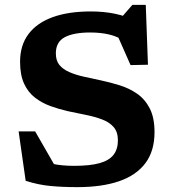

<svg xmlns="http://www.w3.org/2000/svg" viewBox="-20 -757 709 789"><path d="M547 -668.5 470 -675 524 -737H579L588 -491L516.5 -489.5L454 -631L492.5 -587.5Q463.5 -607 428.8 -615.2Q394 -623.5 350.5 -623.5Q282.5 -623.5 246 -604Q209.5 -584.5 209.5 -537.5Q209.5 -508 224.2 -490Q239 -472 264.8 -460.8Q290.5 -449.5 324 -442Q357.5 -434.5 395.5 -426.5Q433 -418.5 471.8 -406.5Q510.5 -394.5 543 -372.2Q575.5 -350 595.2 -311.8Q615 -273.5 615 -214Q615 -136.5 577.5 -86.5Q540 -36.5 469.2 -12.2Q398.5 12 297.5 12Q236 12 186.5 7.2Q137 2.5 85.5 -14L56.5 -217H124.5L238.5 -18.5L112 -113Q156.5 -92.5 195 -84Q233.5 -75.5 284.5 -75.5Q349.5 -75.5 389 -86.5Q428.5 -97.5 446.5 -120.8Q464.5 -144 464.5 -180.5Q464.5 -214.5 447 -234.8Q429.5 -255 399.5 -266.2Q369.5 -277.5 333.2 -284.8Q297 -292 259.5 -300Q222 -308.5 187 -321.2Q152 -334 123.8 -355.8Q95.5 -377.5 79 -413.2Q62.5 -449 62.5 -503Q62.5 -571 97 -617Q131.5 -663 196.5 -686.5Q261.5 -710 352.5 -710Q406.5 -710 452.5 -700.5Q498.5 -691 547 -668.5Z"/></svg>

Font: Newsreader 9pt SemiBold
Style: Regular
Weight: 600
Designer: Hugues Gentile
Foundry: Production Type
Version: Version 1.003